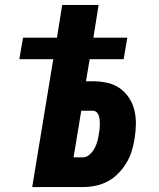

<svg xmlns="http://www.w3.org/2000/svg" viewBox="-20 -755 640 775"><path d="M110 0 195 -516H58L73 -603H210L231 -735H378L357 -603H494L479 -516H342L327 -427H354Q384 -427 412 -421Q440 -415 462.5 -399.5Q485 -384 500.5 -360.5Q516 -337 522.5 -310Q529 -283 528.5 -253.5Q528 -224 523 -194Q519 -169 511.5 -144.5Q504 -120 490 -97Q476 -74 457 -54.5Q438 -35 414 -22.5Q390 -10 364.5 -5Q339 0 314 0ZM315 -120Q329 -120 341.5 -131Q354 -142 361.5 -156Q369 -170 373 -184.5Q377 -199 379 -214Q381 -223 382 -232.5Q383 -242 383 -251Q383 -260 382.5 -269Q382 -278 379.5 -286.5Q377 -295 370.5 -301.5Q364 -308 355 -308H308L277 -120Z"/></svg>

Font: Iosevka Heavy Extended
Style: Italic
Weight: 900
Width: 7
Italic angle: -9°
Monospace: yes
Designer: Belleve Invis
Foundry: Belleve Invis
Version: Version 32.5.0; ttfautohint (v1.8.4)